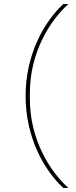

<svg xmlns="http://www.w3.org/2000/svg" viewBox="-20 -780 372 938"><path d="M105 -311C105 -107 197 53 289 138H314C216 51 126 -109 126 -294V-328C126 -513 216 -673 314 -760H289C197 -675 105 -515 105 -311Z"/></svg>

Font: IBM Plex Devanagari Thin
Style: Regular
Weight: 100
Designer: Mike Abbink, Paul van der Laan, Pieter van Rosmalen, Erin McLaughlin
Foundry: Bold Monday
Version: Version 1.0